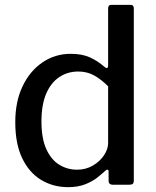

<svg xmlns="http://www.w3.org/2000/svg" viewBox="-20 -762 642 792"><path d="M444 0Q437 0 432.5 -4Q428 -8 428 -16V-54Q428 -61 424 -62Q420 -63 415 -58Q402 -46 382 -30Q362 -14 332 -2Q302 10 261 10Q199 10 149.5 -20Q100 -50 71.5 -109.5Q43 -169 43 -258Q43 -343 73 -406Q103 -469 155 -504.5Q207 -540 272 -540Q319 -540 351.5 -525Q384 -510 410 -487Q418 -480 422 -481.5Q426 -483 426 -494V-727Q426 -742 439 -742H519Q532 -742 532 -727V-17Q532 -8 528 -4Q524 0 513 0H444ZM426 -406Q397 -435 368 -451Q339 -467 303 -467Q259 -467 224.5 -444Q190 -421 170.5 -375.5Q151 -330 151 -261Q151 -191 171 -147Q191 -103 224.5 -82.5Q258 -62 298 -62Q334 -62 363 -79Q392 -96 409 -121.5Q426 -147 426 -172V-406Z"/></svg>

Font: Libre Franklin Thin Medium
Style: Regular
Weight: 500
Version: Version 3.000